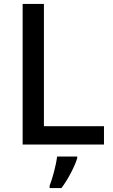

<svg xmlns="http://www.w3.org/2000/svg" viewBox="-20 -734 576 975"><path d="M95 0H508V-93H203V-714H95ZM372 70V61H270C265 104 246 174 232 209V221H292C327 175 360 109 372 70Z"/></svg>

Font: Noto Sans Bengali UI Medium
Style: Regular
Weight: 500
Designer: Jelle Bosma - Monotype Design Team
Foundry: Monotype Imaging Inc.
Version: Version 2.003